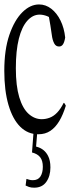

<svg xmlns="http://www.w3.org/2000/svg" viewBox="-23 -618 332 876"><path d="M204.1 -81.1Q241.2 -95.2 267.6 -148.9Q272.5 -147.5 277.3 -135.7Q264.6 -94.2 247.3 -65.4Q230 -36.6 206.8 -21Q183.6 -5.4 151.9 -5.4Q104 -5.4 69.3 -39.8Q34.7 -74.2 15.6 -139.4Q-3.4 -204.6 -3.4 -294.9Q-3.4 -391.6 19.8 -459Q43 -526.4 78.9 -562Q114.7 -597.7 155.3 -597.7Q185.5 -597.7 210.9 -578.1Q236.3 -558.6 253.2 -524.2Q270 -489.7 274.4 -446.8Q271 -425.8 264.4 -415.8Q257.8 -405.8 246.6 -405.8Q231.9 -405.8 224.6 -419.4Q216.3 -434.6 213.4 -458.5Q207 -504.4 200.2 -540.5Q194.8 -543 191.9 -544.4Q173.8 -551.3 157.7 -551.3Q126.5 -551.3 101.6 -523.4Q76.7 -495.6 63 -441.4Q49.3 -387.2 49.3 -306.6Q49.3 -226.1 64.9 -174.3Q80.6 -122.6 107.7 -98.4Q134.8 -74.2 167.5 -74.2Q186 -74.2 204.1 -81.1ZM123 77.6 130.4 -20H147.5L141.6 50.8L145.5 51.8Q180.2 61.5 196.3 93.3Q207 113.8 207 146Q207 185.5 188.2 211.9Q169.4 238.3 132.8 238.3Q118.7 238.3 109.1 234.9Q99.6 231.4 93.8 228.5L97.7 198.2Q103.5 199.7 110.1 201.9Q116.7 204.1 127 204.1Q150.4 204.1 161.4 187.3Q172.4 170.4 172.4 142.8Q172.4 115.2 160.4 99.6Q148.4 84 123 77.6Z"/></svg>

Font: Scarab Serif
Style: Condensed-Light
Weight: 300
Designer: John Roberts
Foundry: Scarab
Version: 1.0